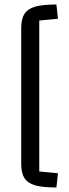

<svg xmlns="http://www.w3.org/2000/svg" viewBox="-20 -738 307 851"><path d="M230 -718 237 -655 154 -647V22L237 30L230 93Q169 93 136 83.5Q103 74 88.5 51.5Q74 29 74 -12V-613Q74 -654 88.5 -676.5Q103 -699 136 -708.5Q169 -718 230 -718Z"/></svg>

Font: Changa Light
Style: Regular
Weight: 300
Designer: Eduardo Rodriguez Tunni
Foundry: Eduardo Rodriguez Tunni
Version: Version 2.002; ttfautohint (v1.5) -l 8 -r 50 -G 110 -x 14 -H